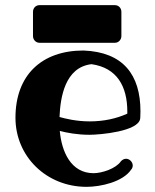

<svg xmlns="http://www.w3.org/2000/svg" viewBox="-20 -699 600 745"><path d="M474 -258C432 -239 383 -228 328 -228C276 -228 232 -239 211 -245C214 -321 232 -438 335 -450C434 -436 474 -364 474 -266C474 -263 474 -260 474 -258ZM524 -239C524 -241 525 -251 525 -267C525 -409 458 -497 304 -503C142 -503 40 -408 40 -242C40 -92 160 26 316 26C370 26 457 7 489 -41C493 -45 495 -51 495 -57C495 -70 483 -83 469 -83C462 -83 454 -79 449 -73C430 -45 376 -27 343 -27C255 -27 219 -111 212 -191C238 -184 280 -176 327 -176C368 -176 518 -189 524 -239ZM451 -653C451 -668 440 -679 426 -679H133C119 -679 108 -668 108 -653V-559C108 -545 119 -533 133 -533H426C440 -533 451 -545 451 -559Z"/></svg>

Font: Ribeye
Style: Regular
Weight: 400
Designer: Astigmatic (AOETI)
Foundry: Astigmatic (AOETI)
Version: Version 1.000